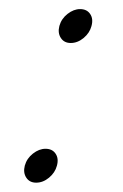

<svg xmlns="http://www.w3.org/2000/svg" viewBox="-20 -395 271 422"><path d="M59.5 6.5Q45 6.5 37.8 -4.5Q30.5 -15.5 34.5 -31Q39 -47 52.5 -57.5Q66 -68 80 -68Q95 -68 102.2 -57.2Q109.5 -46.5 105 -30.5Q101 -15.5 87.8 -4.5Q74.5 6.5 59.5 6.5ZM135.5 -300.5Q121 -300.5 113.8 -311.5Q106.5 -322.5 110.5 -338Q115 -354 128.5 -364.5Q142 -375 156 -375Q171 -375 178.2 -364.2Q185.5 -353.5 181 -337.5Q177 -322.5 163.8 -311.5Q150.5 -300.5 135.5 -300.5Z"/></svg>

Font: Fraunces 72pt S050 Thin
Style: Italic
Weight: 100
Italic angle: -16°
Version: Version 1.000; ttfautohint (v1.8.3)